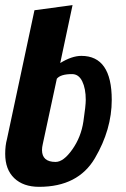

<svg xmlns="http://www.w3.org/2000/svg" viewBox="-27 -720 491 746"><path d="M136.2 -137.2Q136.2 -90.8 189 -90.8Q219.7 -90.8 253.9 -139.2Q288.1 -187.5 297.1 -248.5Q306.2 -309.6 306.2 -332Q306.2 -376 292.5 -404.1Q278.8 -432.1 252.9 -432.1Q208.5 -432.1 193.8 -414.1L139.2 -160.2Q136.2 -147.5 136.2 -137.2ZM289.1 -502.9Q407.2 -502.9 407.2 -332Q407.2 -216.8 341.8 -105.5Q276.4 5.9 125 5.9Q63.5 5.9 28.3 -27.8Q-6.8 -61.5 -6.8 -122.1Q-6.8 -154.3 0 -179.2L106.9 -680.2L254.9 -700.2L207 -475.1Q252.4 -502.9 289.1 -502.9Z"/></svg>

Font: Lobster-Regular
Style: Regular
Weight: 400
Designer: Pablo Impallari
Foundry: Pablo Impallari
Version: Version 1.007; ttfautohint (v1.1) -l 8 -r 50 -G 50 -x 14 -D 